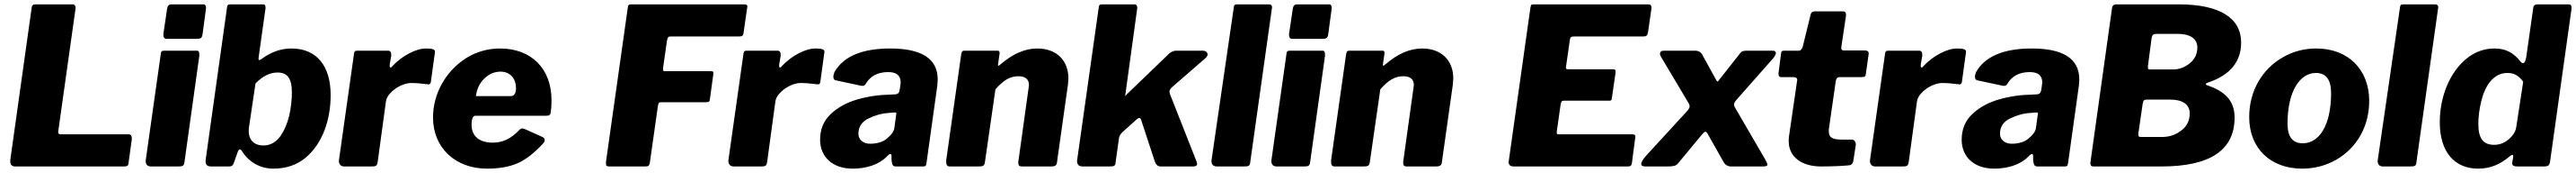

<svg xmlns="http://www.w3.org/2000/svg" viewBox="-20 -762 11826 792"><path d="M27 -28C27 -27 27 -25 27 -24C27 -10 33 0 49 0H549C564 0 569 -3 570 -15L585 -124C585 -126 585 -127 585 -129C585 -141 580 -147 571 -147H258C251 -147 247 -151 247 -158L326 -717C327 -719 327 -722 327 -726C327 -735 322 -742 315 -742H142C131 -742 126 -737 125 -724Z M926 -725C926 -736 922 -742 915 -742H766C755 -742 749 -735 747 -721L731 -613C730 -611 730 -608 730 -603C730 -590 735 -584 745 -584H879C902 -584 907 -587 910 -606ZM895 -506C895 -508 895 -510 895 -512C895 -524 892 -530 884 -530H735C723 -530 719 -527 718 -514L649 -28C649 -27 649 -26 649 -24C649 -10 656 0 673 0H797C820 0 824 -2 827 -21Z M1031 0C1044 0 1050 -4 1055 -20L1071 -65C1074 -74 1077 -78 1082 -78C1085 -78 1087 -76 1089 -73C1120 -22 1172 10 1235 10C1294 10 1343 -7 1383 -40C1462 -106 1498 -215 1498 -327C1498 -460 1434 -540 1318 -540C1270 -540 1225 -524 1182 -493C1177 -489 1173 -487 1171 -487C1168 -487 1167 -489 1167 -493V-497L1198 -717C1199 -720 1199 -723 1199 -728C1199 -737 1196 -742 1189 -742H1038C1027 -742 1023 -739 1022 -726L924 -29C924 -27 924 -25 924 -23C924 -11 929 0 948 0ZM1153 -380C1185 -413 1219 -430 1254 -430C1299 -430 1320 -404 1320 -339C1320 -306 1316 -270 1308 -233C1299 -196 1285 -164 1266 -137C1246 -110 1220 -96 1189 -96C1149 -96 1122 -119 1122 -162C1122 -169 1122 -175 1123 -179Z M1685 0C1706 0 1711 -2 1714 -21L1752 -299C1758 -338 1820 -382 1868 -382C1888 -382 1914 -380 1945 -376C1946 -376 1947 -376 1948 -376C1953 -376 1958 -378 1959 -394L1977 -524C1977 -525 1977 -525 1977 -526C1977 -536 1965 -540 1936 -540C1914 -540 1888 -533 1859 -518C1830 -503 1804 -483 1782 -460C1779 -455 1776 -453 1773 -453C1770 -453 1769 -456 1769 -461V-466L1776 -506C1776 -508 1776 -510 1776 -512C1776 -524 1771 -530 1761 -530H1621C1610 -530 1606 -527 1605 -514L1536 -28C1536 -27 1536 -26 1536 -25C1536 -12 1543 0 1560 0Z M2216 10C2271 10 2318 2 2357 -15C2395 -32 2434 -62 2475 -107C2479 -112 2481 -117 2481 -120C2481 -127 2477 -132 2468 -136L2392 -170C2384 -173 2379 -174 2377 -174C2374 -174 2371 -172 2366 -169C2326 -126 2287 -109 2242 -109C2183 -109 2145 -137 2145 -190C2145 -218 2151 -232 2162 -232H2484C2501 -232 2507 -235 2508 -247C2511 -264 2512 -282 2512 -303C2512 -450 2417 -540 2276 -540C2219 -540 2167 -525 2120 -496C2026 -436 1968 -333 1968 -224C1968 -86 2070 10 2216 10ZM2165 -322C2169 -355 2182 -382 2204 -403C2226 -424 2251 -434 2278 -434C2325 -434 2349 -399 2349 -359C2349 -334 2340 -322 2325 -322Z M2763 -28C2762 -24 2762 -19 2762 -13C2762 -2 2765 0 2780 0H2941C2958 0 2961 -2 2964 -21L3000 -274C3003 -291 3004 -294 3015 -294H3220C3233 -294 3238 -296 3239 -307L3255 -424C3255 -426 3255 -427 3255 -428C3255 -433 3255 -436 3244 -436H3035C3026 -436 3024 -437 3024 -444V-450L3042 -575C3045 -591 3048 -595 3057 -595H3372C3388 -595 3393 -599 3394 -614L3410 -725C3411 -728 3411 -730 3411 -732C3411 -737 3409 -742 3400 -742H2878C2867 -742 2863 -739 2862 -726Z M3473 0C3494 0 3499 -2 3502 -21L3540 -299C3546 -338 3608 -382 3656 -382C3676 -382 3702 -380 3733 -376C3734 -376 3735 -376 3736 -376C3741 -376 3746 -378 3747 -394L3765 -524C3765 -525 3765 -525 3765 -526C3765 -536 3753 -540 3724 -540C3702 -540 3676 -533 3647 -518C3618 -503 3592 -483 3570 -460C3567 -455 3564 -453 3561 -453C3558 -453 3557 -456 3557 -461V-466L3564 -506C3564 -508 3564 -510 3564 -512C3564 -524 3559 -530 3549 -530H3409C3398 -530 3394 -527 3393 -514L3324 -28C3324 -27 3324 -26 3324 -25C3324 -12 3331 0 3348 0Z M4050 -44C4058 -53 4064 -57 4068 -57C4071 -57 4073 -54 4073 -48V-29C4076 -8 4078 0 4093 0H4213C4230 0 4231 0 4234 -19L4283 -369C4284 -382 4285 -392 4285 -398C4285 -493 4212 -540 4067 -540C3938 -540 3852 -504 3811 -432C3808 -425 3806 -417 3806 -410C3806 -401 3810 -395 3818 -394L3931 -370C3934 -369 3937 -369 3941 -369C3946 -369 3951 -372 3954 -377C3975 -414 4010 -432 4058 -432C4096 -432 4115 -416 4115 -384C4115 -381 4114 -376 4113 -368L4110 -349C4108 -336 4101 -330 4088 -330L4068 -329C4016 -328 3966 -321 3917 -307C3868 -293 3827 -271 3794 -240C3761 -209 3745 -170 3745 -122C3745 -45 3801 10 3894 10C3957 10 4014 -8 4050 -44ZM4086 -176C4084 -161 4073 -145 4052 -128C4036 -113 4007 -104 3975 -104C3942 -104 3921 -123 3921 -150C3921 -181 3936 -204 3966 -219C3996 -234 4028 -243 4061 -245L4085 -247C4086 -247 4088 -247 4089 -247C4093 -247 4095 -246 4095 -244C4095 -241 4095 -238 4094 -235Z M4471 0C4494 0 4499 -2 4502 -21L4550 -353C4585 -393 4616 -413 4655 -413C4688 -413 4704 -399 4704 -372L4656 -28C4655 -25 4655 -21 4655 -16C4655 -5 4660 0 4670 0H4805C4825 0 4832 -5 4833 -22L4883 -375C4884 -388 4885 -398 4885 -403C4885 -486 4830 -540 4742 -540C4686 -540 4630 -516 4573 -467C4568 -463 4565 -461 4564 -461C4563 -461 4562 -462 4562 -465V-468L4569 -516C4569 -518 4569 -519 4569 -521C4569 -526 4568 -530 4559 -530H4409C4398 -530 4396 -527 4393 -514L4324 -28C4324 -26 4324 -24 4324 -22C4324 -9 4327 0 4340 0Z M5474 -21 5351 -332C5350 -337 5349 -341 5349 -342C5349 -353 5359 -361 5362 -364L5518 -499C5522 -504 5524 -509 5524 -513C5524 -522 5515 -530 5502 -530H5379C5370 -530 5360 -526 5349 -518L5155 -332C5148 -325 5147 -322 5146 -322C5146 -322 5146 -322 5146 -322V-325L5200 -717C5201 -719 5201 -722 5201 -726C5201 -737 5197 -742 5189 -742H5040C5029 -742 5025 -739 5024 -726L4925 -28C4925 -26 4925 -24 4925 -23C4925 -11 4931 0 4950 0H5074C5095 0 5101 -2 5102 -21L5117 -128C5118 -138 5123 -147 5132 -156L5199 -216C5204 -220 5208 -222 5211 -222C5214 -222 5217 -219 5219 -213L5280 -28C5285 -11 5293 0 5308 0H5459C5470 0 5476 -4 5476 -13Z M5819 -722C5819 -724 5820 -726 5820 -728C5820 -737 5815 -742 5807 -742H5660C5649 -742 5645 -739 5644 -726L5542 -28C5542 -26 5542 -24 5542 -23C5542 -11 5549 0 5566 0H5691C5712 0 5719 -2 5720 -21Z M6094 -725C6094 -736 6090 -742 6083 -742H5934C5923 -742 5917 -735 5915 -721L5899 -613C5898 -611 5898 -608 5898 -603C5898 -590 5903 -584 5913 -584H6047C6070 -584 6075 -587 6078 -606ZM6063 -506C6063 -508 6063 -510 6063 -512C6063 -524 6060 -530 6052 -530H5903C5891 -530 5887 -527 5886 -514L5817 -28C5817 -27 5817 -26 5817 -24C5817 -10 5824 0 5841 0H5965C5988 0 5992 -2 5995 -21Z M6238 0C6261 0 6266 -2 6269 -21L6317 -353C6352 -393 6383 -413 6422 -413C6455 -413 6471 -399 6471 -372L6423 -28C6422 -25 6422 -21 6422 -16C6422 -5 6427 0 6437 0H6572C6592 0 6599 -5 6600 -22L6650 -375C6651 -388 6652 -398 6652 -403C6652 -486 6597 -540 6509 -540C6453 -540 6397 -516 6340 -467C6335 -463 6332 -461 6331 -461C6330 -461 6329 -462 6329 -465V-468L6336 -516C6336 -518 6336 -519 6336 -521C6336 -526 6335 -530 6326 -530H6176C6165 -530 6163 -527 6160 -514L6091 -28C6091 -26 6091 -24 6091 -22C6091 -9 6094 0 6107 0Z M6906 -20C6906 -7 6914 0 6929 0H7452C7467 0 7469 -3 7472 -15L7487 -129C7488 -132 7488 -134 7488 -136C7488 -142 7486 -147 7474 -147H7134C7129 -147 7127 -150 7127 -155V-159L7145 -285C7148 -297 7150 -301 7159 -301H7365C7377 -301 7379 -302 7380 -313L7397 -429C7397 -431 7397 -432 7397 -434C7397 -441 7396 -445 7384 -445H7181C7172 -445 7169 -446 7169 -453L7187 -578C7188 -591 7193 -595 7205 -595H7523C7539 -595 7543 -599 7546 -614L7561 -718C7562 -720 7562 -723 7562 -726C7562 -737 7557 -742 7548 -742H7022C7010 -742 7009 -741 7006 -726Z M7944 -272C7942 -276 7941 -280 7941 -283C7941 -290 7945 -297 7953 -306L8124 -499C8130 -508 8133 -514 8133 -519C8133 -526 8128 -530 8117 -530H8005C7984 -530 7977 -529 7968 -517L7877 -402C7871 -393 7867 -389 7865 -389C7863 -389 7861 -391 7860 -394L7797 -508C7790 -523 7778 -530 7762 -530H7620C7607 -530 7601 -525 7601 -516C7601 -512 7602 -508 7605 -503L7734 -287C7736 -283 7737 -279 7737 -275C7737 -270 7733 -262 7725 -253L7538 -50C7523 -33 7515 -20 7515 -11C7515 -4 7521 0 7534 0H7636C7659 0 7674 -2 7683 -13L7791 -143C7799 -152 7805 -159 7809 -159C7812 -159 7816 -156 7820 -149L7892 -22C7900 -7 7912 0 7928 0H8072C8088 0 8094 -2 8094 -9C8094 -13 8090 -21 8083 -34Z M8340 0C8393 0 8435 -2 8467 -5C8480 -6 8487 -13 8489 -28L8500 -99C8500 -100 8500 -101 8500 -102C8500 -112 8492 -123 8483 -123H8435C8392 -123 8376 -133 8376 -161C8376 -167 8376 -172 8377 -176L8408 -391C8410 -403 8416 -409 8425 -409H8525C8540 -409 8545 -411 8546 -423L8559 -515C8559 -516 8559 -517 8559 -518C8559 -527 8553 -531 8539 -531H8444C8437 -531 8433 -536 8433 -541V-543L8454 -684C8455 -687 8455 -690 8455 -694C8455 -705 8451 -710 8442 -710H8313C8301 -710 8296 -706 8293 -697L8256 -547C8253 -538 8247 -530 8239 -530H8175C8162 -530 8158 -529 8157 -518L8146 -434C8145 -431 8145 -428 8145 -424C8145 -414 8149 -409 8157 -409H8213C8224 -409 8231 -405 8231 -397V-396L8193 -136C8192 -131 8192 -124 8192 -115C8192 -44 8251 0 8340 0Z M8714 0C8735 0 8740 -2 8743 -21L8781 -299C8787 -338 8849 -382 8897 -382C8917 -382 8943 -380 8974 -376C8975 -376 8976 -376 8977 -376C8982 -376 8987 -378 8988 -394L9006 -524C9006 -525 9006 -525 9006 -526C9006 -536 8994 -540 8965 -540C8943 -540 8917 -533 8888 -518C8859 -503 8833 -483 8811 -460C8808 -455 8805 -453 8802 -453C8799 -453 8798 -456 8798 -461V-466L8805 -506C8805 -508 8805 -510 8805 -512C8805 -524 8800 -530 8790 -530H8650C8639 -530 8635 -527 8634 -514L8565 -28C8565 -27 8565 -26 8565 -25C8565 -12 8572 0 8589 0Z M9291 -44C9299 -53 9305 -57 9309 -57C9312 -57 9314 -54 9314 -48V-29C9317 -8 9319 0 9334 0H9454C9471 0 9472 0 9475 -19L9524 -369C9525 -382 9526 -392 9526 -398C9526 -493 9453 -540 9308 -540C9179 -540 9093 -504 9052 -432C9049 -425 9047 -417 9047 -410C9047 -401 9051 -395 9059 -394L9172 -370C9175 -369 9178 -369 9182 -369C9187 -369 9192 -372 9195 -377C9216 -414 9251 -432 9299 -432C9337 -432 9356 -416 9356 -384C9356 -381 9355 -376 9354 -368L9351 -349C9349 -336 9342 -330 9329 -330L9309 -329C9257 -328 9207 -321 9158 -307C9109 -293 9068 -271 9035 -240C9002 -209 8986 -170 8986 -122C8986 -45 9042 10 9135 10C9198 10 9255 -8 9291 -44ZM9327 -176C9325 -161 9314 -145 9293 -128C9277 -113 9248 -104 9216 -104C9183 -104 9162 -123 9162 -150C9162 -181 9177 -204 9207 -219C9237 -234 9269 -243 9302 -245L9326 -247C9327 -247 9329 -247 9330 -247C9334 -247 9336 -246 9336 -244C9336 -241 9336 -238 9335 -235Z M9904 0C10127 0 10239 -75 10239 -224C10239 -296 10200 -343 10112 -372C10105 -375 10105 -380 10114 -383C10217 -417 10269 -478 10269 -567C10269 -680 10170 -742 9983 -742H9698C9683 -742 9677 -736 9676 -723L9578 -25C9577 -22 9577 -19 9577 -14C9577 -5 9581 0 9590 0ZM9851 -444C9843 -444 9841 -445 9841 -454V-459L9858 -588C9861 -603 9866 -607 9882 -607H9978C10034 -607 10068 -585 10068 -545C10068 -516 10057 -492 10034 -473C10011 -454 9985 -444 9956 -444ZM9808 -135C9800 -135 9797 -137 9797 -146V-150L9817 -287C9820 -302 9823 -306 9836 -306H9945C10001 -306 10033 -283 10033 -243C10033 -210 10020 -184 9995 -165C9969 -145 9940 -135 9907 -135Z M10549 10C10606 10 10659 -4 10706 -31C10800 -85 10857 -183 10857 -300C10857 -441 10763 -540 10614 -540C10559 -540 10508 -527 10461 -500C10367 -447 10306 -347 10306 -226C10306 -85 10402 10 10549 10ZM10552 -106C10505 -106 10482 -136 10482 -196C10482 -346 10540 -428 10612 -428C10659 -428 10682 -397 10682 -336C10682 -186 10626 -106 10552 -106Z M11173 -722C11173 -724 11174 -726 11174 -728C11174 -737 11169 -742 11161 -742H11014C11003 -742 10999 -739 10998 -726L10896 -28C10896 -26 10896 -24 10896 -23C10896 -11 10903 0 10920 0H11045C11066 0 11073 -2 11074 -21Z M11659 0C11679 0 11684 -5 11687 -20L11785 -716C11786 -719 11786 -722 11786 -727C11786 -737 11782 -742 11774 -742H11631C11619 -742 11611 -738 11610 -725L11578 -501C11575 -482 11570 -473 11563 -473C11559 -473 11555 -476 11551 -481C11519 -521 11484 -540 11432 -540C11384 -540 11341 -524 11303 -493C11226 -430 11181 -319 11181 -202C11181 -66 11249 10 11357 10C11416 10 11460 -11 11503 -47C11508 -51 11512 -53 11514 -53C11517 -53 11518 -51 11518 -47V-43L11514 -20C11514 -18 11513 -17 11513 -15C11513 -5 11521 0 11536 0ZM11532 -180C11529 -159 11517 -141 11497 -124C11477 -107 11455 -99 11430 -99C11383 -99 11358 -126 11358 -193C11358 -226 11362 -260 11371 -297C11388 -369 11427 -428 11491 -428C11523 -428 11543 -416 11564 -388Z"/></svg>

Font: Libre Franklin ExtraBold
Style: Italic
Weight: 800
Italic angle: -8°
Designer: Pablo Impallari, Rodrigo Fuenzalida
Foundry: Impallari Type
Version: Version 1.002; ttfautohint (v1.5)